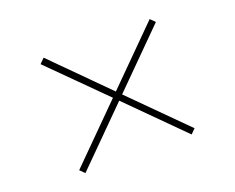

<svg xmlns="http://www.w3.org/2000/svg" viewBox="-103 -865 1206 985"><g transform="rotate(-20 500.0 -372.0)"><path d="M815 -82 525 -372 815 -662 790 -687 500 -397 211 -687 185 -661 475 -372 185 -82 210 -57 500 -347 790 -57Z"/></g></svg>

Font: Source Han Sans CN ExtraLight
Style: Regular
Weight: 250
Designer: Ryoko NISHIZUKA (kana & ideographs); Paul D. Hunt (Latin, Greek & Cyrillic); Wenlong ZHANG (bopomofo); Sandoll Communica
Foundry: Adobe Systems Incorporated
Version: Version 1.004;PS 1.004;hotconv 16.6.51;makeotf.lib2.5.65220